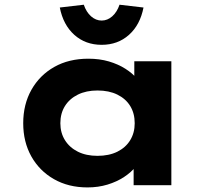

<svg xmlns="http://www.w3.org/2000/svg" viewBox="-20 -793 896 822"><path d="M354.5 9.4Q273 9.4 210.8 -26.1Q148.7 -61.6 114 -123.6Q79.4 -185.6 79.4 -265.3Q79.4 -346.4 114.7 -408.8Q150 -471.2 212.5 -506.5Q274.9 -541.7 358.5 -541.7Q406.2 -541.7 446.4 -529.9Q486.5 -518 517 -498.5Q547.6 -479.1 567.5 -454.9Q587.3 -430.6 592.4 -407.1L555 -405.1V-530.7H713.6V0H552.1V-139.4L586.2 -132.1Q581.9 -106 562 -80.8Q542.1 -55.6 511.1 -35.2Q480.2 -14.9 440.3 -2.7Q400.4 9.4 354.5 9.4ZM397.3 -125.8Q446.6 -125.8 482.4 -143.5Q518.2 -161.3 537.5 -192.9Q556.7 -224.5 556.7 -265.3Q556.7 -307.7 537.5 -339.1Q518.2 -370.5 482.4 -388Q446.6 -405.6 397.3 -405.6Q349.1 -405.6 313.5 -388Q277.9 -370.5 258.1 -339.1Q238.4 -307.7 238.4 -265.3Q238.4 -224.5 258.1 -192.9Q277.9 -161.3 313.5 -143.5Q349.1 -125.8 397.3 -125.8ZM415.2 -601.1Q346 -601.1 298.3 -643.7Q250.6 -686.4 236 -760.8L338.7 -772.8Q349.4 -741.3 369.9 -723.1Q390.4 -705 415.2 -705Q440 -705 460.5 -723.1Q481 -741.3 491.7 -772.8L594.4 -760.8Q579.9 -686.4 532.1 -643.7Q484.4 -601.1 415.2 -601.1Z"/></svg>

Font: Lexend Giga
Style: Regular
Weight: 400
Designer: Bonnie Shaver-Troup, Thomas Jockin
Foundry: Lexend
Version: Version 1.007